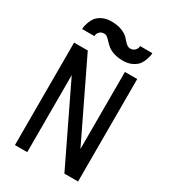

<svg xmlns="http://www.w3.org/2000/svg" viewBox="-232 -1101 1082 1217"><g transform="rotate(30 309.0 -492.5)"><path d="M216 -895Q195 -895 183.5 -883.5Q172 -872 170 -861L169 -850H79Q79 -855 80 -864.5Q81 -874 88.5 -897Q96 -920 109 -938Q122 -956 150 -970.5Q178 -985 217 -985Q264 -985 297 -971Q330 -957 344 -940Q358 -923 373 -909Q388 -895 403 -895Q424 -895 436 -906.5Q448 -918 450 -929L451 -940H541Q541 -935 540 -925.5Q539 -916 531.5 -893Q524 -870 511 -852Q498 -834 469.5 -819.5Q441 -805 403 -805Q365 -805 336 -814.5Q307 -824 291 -837Q275 -850 263.5 -863Q252 -876 240.5 -885.5Q229 -895 216 -895ZM78 0V-750H178L450 -186V-750H540V0H440L168 -564V0Z"/></g></svg>

Font: Hermit
Style: Regular
Weight: 400
Designer: Pablo Caro
Version: Version 2.000;PS 002.000;hotconv 1.0.88;makeotf.lib2.5.64775